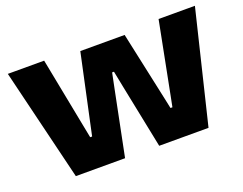

<svg xmlns="http://www.w3.org/2000/svg" viewBox="-102 -833 1303 1028"><g transform="rotate(-20 550.0 -319.5)"><path d="M172 0 17 -639H224L304 -228L315.5 -169.5H326.5L339 -228L423.5 -621H676L760.5 -228.5L773 -169.5H784L795.5 -227.5L876 -639H1083L928 0H647L574.5 -357.5L555 -455.5H544.5L524.5 -357.5L452.5 0Z"/></g></svg>

Font: Anek Latin Expanded ExtraBold
Style: Regular
Weight: 800
Width: 7
Designer: Yesha Goshar
Foundry: Ek Type
Version: Version 1.003